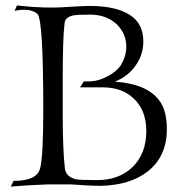

<svg xmlns="http://www.w3.org/2000/svg" viewBox="-20 -687 663 710"><path d="M20 3 30 -18Q115 -18 128 -63Q140 -104 140 -283Q140 -611 119 -635Q100 -651 69 -651Q51 -651 34 -647L43 -667Q76 -663 108.5 -661Q141 -659 173 -659Q195 -659 216.5 -660.5Q238 -662 260 -663Q274 -664 287 -664.5Q300 -665 312 -665Q411 -665 463 -630Q510 -598 510 -534Q510 -484 481 -444Q454 -405 405 -385Q521 -377 567 -318Q597 -281 597 -209Q597 -108 525 -52Q461 -3 357 0H343Q324 0 299.5 -1.5Q275 -3 245 -5H155Q133 -4 100 -2.5Q67 -1 20 3ZM339 -21Q421 -21 471 -70Q521 -120 521 -202Q521 -280 474 -323Q432 -364 359 -364H276L290 -386H308Q343 -386 378 -405Q411 -422 427 -446Q447 -480 447 -514Q447 -562 412 -597Q373 -633 313 -633Q265 -633 251 -630Q222 -624 219 -603Q215 -570 213.5 -520Q212 -470 212 -403V-259Q212 -196 214 -147.5Q216 -99 220 -64Q224 -33 261 -24Q276 -21 339 -21Z"/></svg>

Font: Gideon Roman
Style: Regular
Weight: 400
Designer: Robert E. Leuschke
Foundry: Robert E. Leuschke
Version: Version 2.010